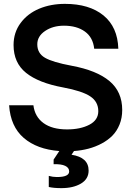

<svg xmlns="http://www.w3.org/2000/svg" viewBox="-20 -764 684 988"><path d="M314 -744.1Q439.5 -744.1 512.5 -684.6Q585.4 -625 588.9 -513.2H464.8Q458.5 -571.8 416.7 -601.8Q375 -631.8 309.1 -631.8Q252.4 -631.8 212.2 -604.7Q171.9 -577.6 171.9 -536.1Q171.9 -489.7 211.4 -466.8Q251 -443.8 348.1 -425.8Q477.5 -401.9 543.2 -346.9Q608.9 -292 608.9 -198.2Q608.9 -157.2 595.2 -123.3Q581.5 -89.4 558.3 -65.9Q535.2 -42.5 502.9 -25.4Q470.7 -8.3 435.5 1Q400.4 10.3 360.8 13.2L348.1 32.2Q436 45.9 436 113.8Q436 157.2 396.5 180.7Q356.9 204.1 295.9 204.1Q256.3 204.1 231 198.2V141.1Q251.5 147 272.9 147Q335.9 147 335.9 118.2Q335.9 99.1 315.4 89.4Q294.9 79.6 255.9 81.1V57.1L285.2 13.2Q170.4 4.4 102.3 -54.2Q34.2 -112.8 26.9 -222.2H151.9Q159.2 -163.1 203.9 -130.6Q248.5 -98.1 325.2 -98.1Q393.6 -98.1 439.7 -122.1Q485.8 -146 485.8 -191.9Q485.8 -240.7 444.1 -268.3Q402.3 -295.9 305.2 -314Q178.2 -337.4 114 -389.2Q49.8 -440.9 49.8 -532.2Q49.8 -596.7 85.9 -645.5Q122.1 -694.3 181.6 -719.2Q241.2 -744.1 314 -744.1Z"/></svg>

Font: Nacelle SemiBold
Style: Regular
Weight: 600
Designer: Sora Sagano
Foundry: Sora Sagano
Version: Version 1.000;FEAKit 1.0